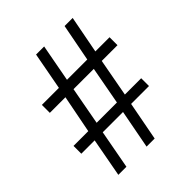

<svg xmlns="http://www.w3.org/2000/svg" viewBox="-199 -835 957 957"><g transform="rotate(-45 279.5 -357.0)"><path d="M80 0 118 -205H24V-260H128L167 -460H57V-516H177L214 -714H271L234 -516H377L415 -714H472L434 -516H534V-460H423L386 -260H501V-205H375L336 0H279L318 -205H175L137 0ZM187 -260H330L367 -460H224Z"/></g></svg>

Font: Noto Serif Kannada
Style: Regular
Weight: 400
Designer: Universal Thirst, Indian Type Foundry and the Monotype Design Team
Foundry: Monotype Imaging Inc.
Version: Version 2.003